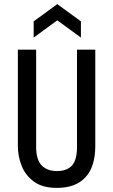

<svg xmlns="http://www.w3.org/2000/svg" viewBox="-20 -902 551 935"><path d="M258 13Q186 13 144.5 -18Q103 -49 85 -95.5Q67 -142 67 -191V-660H156V-186Q156 -125 182.5 -97Q209 -69 258 -69Q306 -69 330.5 -96Q355 -123 355 -186V-660H444V-191Q444 -90 396 -38.5Q348 13 258 13ZM144 -719V-798L259 -882L374 -798V-719L259 -803Z"/></svg>

Font: Bricolage Grotesque 12pt Condensed
Style: Regular
Weight: 400
Width: 3
Designer: Mathieu Triay
Foundry: Atelier Triay
Version: Version 1.001; ttfautohint (v1.8.4.7-5d5b);gftools[0.9.33.de